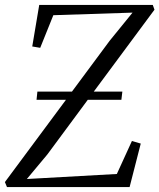

<svg xmlns="http://www.w3.org/2000/svg" viewBox="-27 -763 650 783"><path d="M1.5 0 -7 -20.5 242 -356H122L125.5 -389.5H266.5L420 -596.5L513.5 -711.5L190.5 -701L137 -568L104.5 -573.5L133 -743H596L603 -723.5L355.5 -389.5H472L468 -356H331L166 -133L82.5 -33L449.5 -53.5L511 -188L547 -177.5L501.5 0Z"/></svg>

Font: Merriweather 120pt Light
Style: Italic
Weight: 300
Italic angle: -7.8°
Version: Version 2.101